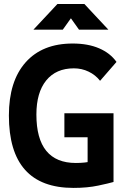

<svg xmlns="http://www.w3.org/2000/svg" viewBox="-20 -918 626 948"><path d="M342.8 9.8Q183.3 9.8 103.6 -79.6Q23.9 -168.9 23.9 -347.7Q23.9 -517.1 106.4 -610.1Q189 -703.1 338.9 -703.1Q414.6 -703.1 469.5 -679.4Q524.4 -655.8 555.2 -612.3L474.1 -519Q451.7 -547.9 417.7 -564.2Q383.8 -580.6 344.7 -580.6Q257 -580.6 208.3 -521Q159.7 -461.4 159.7 -352.5Q159.7 -232.9 208.6 -173.1Q257.5 -113.3 354.5 -113.3Q400.9 -113.3 436.3 -122.3Q471.7 -131.3 494.1 -137.7L540.5 -19.5Q519.1 -13.2 465.4 -1.7Q411.6 9.8 342.8 9.8ZM412.6 -19.5V-358.9H540.5V-19.5ZM297.9 -240.2V-358.9H537.6V-240.2ZM145 -771.5 263.7 -898.4H396.5L515.1 -771.5H370.1L321.8 -839.4H338.4L290 -771.5Z"/></svg>

Font: Cascadia Mono PL
Style: Regular
Weight: 400
Monospace: yes
Designer: Aaron Bell
Foundry: Saja Typeworks
Version: Version 2102.003